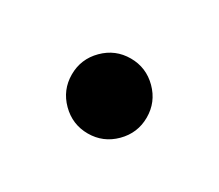

<svg xmlns="http://www.w3.org/2000/svg" viewBox="-43 -200 324 284"><g transform="rotate(30 118.5 -58.0)"><path d="M118.7 5.9Q92.3 5.9 73.5 -12.9Q54.7 -31.7 54.7 -58.1Q54.7 -84.5 73.5 -103.3Q92.3 -122.1 118.7 -122.1Q145 -122.1 163.8 -103.3Q182.6 -84.5 182.6 -58.1Q182.6 -31.7 163.8 -12.9Q145 5.9 118.7 5.9Z"/></g></svg>

Font: Inter Tight
Style: Regular
Weight: 400
Designer: Rasmus Andersson
Foundry: rsms
Version: Version 3.002